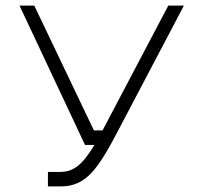

<svg xmlns="http://www.w3.org/2000/svg" viewBox="-20 -669 730 689"><path d="M152 0H197C289 0 331 -60 409 -210L640 -649H584L348 -201H317L103 -649H50L285 -149H319C275 -76 243 -52 195 -52H152Z"/></svg>

Font: Grotesk 01 Extrafine
Style: Bold
Weight: 400
Designer: Frank Adebiaye, contributions by Jérémy Landes, Ariel Martín Pérez
Foundry: Velvetyne Type Foundry
Version: Version 3.000;Glyphs 3.1.2 (3150)